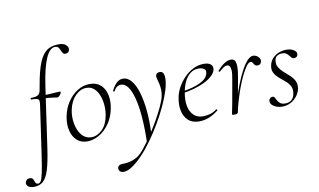

<svg xmlns="http://www.w3.org/2000/svg" viewBox="-192 -929 2343 1412"><g transform="rotate(-10 979.5 -222.5)"><path d="M-41 275Q-74 275 -87 262.5Q-100 250 -98 235Q-97 224 -88 215.5Q-79 207 -64 207Q-50 207 -43.5 214.5Q-37 222 -34 232Q-31 242 -26 249.5Q-21 257 -9 257Q3 257 12 242Q21 227 30.5 182Q40 137 53 47L104 -306Q108 -331 105.5 -342.5Q103 -354 89.5 -357.5Q76 -361 47 -361Q43 -361 44 -367Q45 -373 48 -373Q85 -373 100.5 -383Q116 -393 120 -418Q135 -509 152 -568.5Q169 -628 191.5 -662.5Q214 -697 244.5 -711.5Q275 -726 318 -726Q352 -726 369.5 -710.5Q387 -695 385 -675Q382 -661 373.5 -655Q365 -649 354 -649Q341 -649 335 -658.5Q329 -668 324 -680.5Q319 -693 311 -702.5Q303 -712 287 -712Q247 -712 217 -643.5Q187 -575 167 -439L101 21Q87 116 69.5 172Q52 228 25.5 251.5Q-1 275 -41 275ZM236 -343Q222 -345 205.5 -347.5Q189 -350 170 -351.5Q151 -353 130 -353L132 -375Q153 -375 181.5 -377Q210 -379 233.5 -380.5Q257 -382 263 -382Q268 -382 269.5 -380Q271 -378 270 -374Q269 -366 258 -353.5Q247 -341 236 -343Z M401 14Q355 14 324.5 -13.5Q294 -41 282.5 -88Q271 -135 282 -193Q293 -251 323.5 -297.5Q354 -344 397.5 -371.5Q441 -399 490 -399Q541 -399 572 -370.5Q603 -342 613 -295Q623 -248 612 -193Q600 -131 567 -84Q534 -37 490 -11.5Q446 14 401 14ZM436 -11Q480 -11 517 -47Q554 -83 566 -149Q573 -184 570.5 -223Q568 -262 555.5 -296.5Q543 -331 519.5 -353Q496 -375 461 -375Q416 -375 378.5 -337Q341 -299 328 -236Q320 -199 323 -160Q326 -121 339.5 -87Q353 -53 377.5 -32Q402 -11 436 -11Z M625 281Q609 281 598.5 272Q588 263 590 244Q596 222 625 222Q646 222 667.5 218.5Q689 215 709 207Q729 199 745 188Q767 173 796 136.5Q825 100 857 52.5Q889 5 918 -45.5Q947 -96 968 -141Q989 -186 996 -216Q1002 -243 1001 -267.5Q1000 -292 995 -312Q990 -332 986 -346.5Q982 -361 982 -368Q982 -380 990 -388Q998 -396 1012 -396Q1032 -396 1039 -381.5Q1046 -367 1046 -345Q1046 -308 1030.5 -257Q1015 -206 987.5 -146.5Q960 -87 925 -27Q890 33 850.5 88.5Q811 144 770.5 187Q730 230 692.5 255.5Q655 281 625 281ZM831 108Q837 -112 805.5 -233Q774 -354 715 -354Q702 -354 688 -346Q674 -338 663 -316Q661 -312 655.5 -313.5Q650 -315 651 -319Q670 -357 690.5 -376Q711 -395 738 -395Q774 -395 801.5 -360.5Q829 -326 846.5 -266Q864 -206 871 -127.5Q878 -49 873 40Z M1238 12Q1186 12 1156 -15.5Q1126 -43 1116.5 -88Q1107 -133 1117 -185Q1123 -222 1143.5 -260Q1164 -298 1194.5 -329.5Q1225 -361 1262.5 -380Q1300 -399 1342 -399Q1377 -399 1394 -384.5Q1411 -370 1406 -345Q1401 -322 1378.5 -300.5Q1356 -279 1320.5 -261.5Q1285 -244 1241.5 -231.5Q1198 -219 1151 -213L1153 -226Q1231 -237 1284.5 -261.5Q1338 -286 1348 -324Q1356 -352 1338 -362Q1320 -372 1299 -372Q1263 -372 1236 -351Q1209 -330 1192.5 -295Q1176 -260 1169 -218Q1158 -161 1166.5 -116.5Q1175 -72 1201.5 -46Q1228 -20 1271 -20Q1296 -20 1322.5 -27Q1349 -34 1374 -53Q1377 -55 1380.5 -51Q1384 -47 1381 -44Q1343 -14 1308 -1Q1273 12 1238 12Z M1528 -6 1518 -7Q1526 -50 1541 -102Q1556 -154 1576 -205.5Q1596 -257 1618.5 -300Q1641 -343 1664.5 -369Q1688 -395 1710 -395Q1723 -395 1735.5 -388Q1748 -381 1755.5 -369Q1763 -357 1760 -343Q1757 -330 1749.5 -324.5Q1742 -319 1731 -319Q1716 -319 1709.5 -327.5Q1703 -336 1698.5 -344.5Q1694 -353 1684 -353Q1669 -353 1651.5 -329Q1634 -305 1615 -266Q1596 -227 1579 -180.5Q1562 -134 1548.5 -88Q1535 -42 1528 -6ZM1503 8Q1490 8 1486.5 6.5Q1483 5 1483 2Q1483 -1 1488.5 -26.5Q1494 -52 1498 -74L1529 -249Q1538 -295 1536 -318Q1534 -341 1526.5 -349.5Q1519 -358 1510 -358Q1495 -358 1478.5 -346Q1462 -334 1449 -322Q1447 -320 1443 -323.5Q1439 -327 1441 -330Q1469 -362 1494.5 -378.5Q1520 -395 1545 -395Q1562 -395 1571.5 -383Q1581 -371 1582 -339.5Q1583 -308 1572 -249L1528 -6Q1526 8 1503 8Z M1858 11Q1822 11 1794.5 -6.5Q1767 -24 1771 -49Q1773 -61 1781 -67Q1789 -73 1798 -73Q1809 -73 1814.5 -63Q1820 -53 1826.5 -40.5Q1833 -28 1846 -18Q1859 -8 1884 -8Q1913 -8 1931.5 -24.5Q1950 -41 1954 -74Q1959 -105 1946 -127.5Q1933 -150 1911 -168Q1889 -186 1868 -204.5Q1847 -223 1834.5 -245.5Q1822 -268 1828 -299Q1834 -332 1854.5 -353.5Q1875 -375 1902.5 -385.5Q1930 -396 1957 -396Q1990 -396 2013 -382Q2036 -368 2033 -349Q2031 -336 2022.5 -330.5Q2014 -325 2006 -325Q1994 -325 1986.5 -332.5Q1979 -340 1971.5 -350Q1964 -360 1953 -367.5Q1942 -375 1922 -375Q1903 -375 1886.5 -365.5Q1870 -356 1867 -333Q1862 -303 1875 -281Q1888 -259 1909.5 -240Q1931 -221 1952.5 -201.5Q1974 -182 1986.5 -158Q1999 -134 1994 -102Q1989 -72 1969.5 -46Q1950 -20 1921 -4.5Q1892 11 1858 11Z"/></g></svg>

Font: Cormorant Light Light
Style: Italic
Weight: 300
Italic angle: -10°
Version: Version 4.000